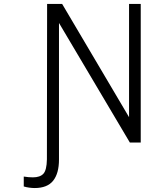

<svg xmlns="http://www.w3.org/2000/svg" viewBox="-20 -720 831 970"><path d="M155 230Q143 230 128 228Q113 226 100 222V172Q112 174 124 175Q136 176 146 176Q182 176 199 158Q216 140 217 85L218 -700H294L632 -128V-700H691V0H636L278 -604V86Q278 156 248.5 193Q219 230 155 230Z"/></svg>

Font: Inclusive Sans Light
Style: Regular
Weight: 300
Designer: Olivia King
Foundry: Olivia King
Version: Version 2.004